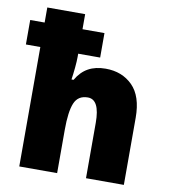

<svg xmlns="http://www.w3.org/2000/svg" viewBox="-87 -832 797 904"><g transform="rotate(10 311.0 -380.0)"><path d="M247 -760V-688H352V-571H247V-556Q247 -535 244 -503.5Q241 -472 237 -446H247Q270 -486 304.5 -505Q339 -524 387 -524Q466 -524 516 -474Q566 -424 566 -321V0H385V-265Q385 -376 328 -376Q281 -376 264 -335Q247 -294 247 -207V0H66V-571H-3V-688H66V-760Z"/></g></svg>

Font: Noto Sans Gurmukhi SemiCondensed Black
Style: Regular
Weight: 900
Width: 4
Designer: Jelle Bosma - Monotype Design Team
Foundry: Monotype Imaging Inc.
Version: Version 2.004; ttfautohint (v1.8.4.7-5d5b)